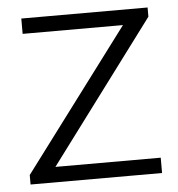

<svg xmlns="http://www.w3.org/2000/svg" viewBox="-44 -582 580 624"><g transform="rotate(-5 245.5 -270.0)"><path d="M31 -31 394 -515 409 -490H48V-540H460V-510L97 -24L82 -50H460V0H31Z"/></g></svg>

Font: Pathway Extreme 8pt Thin
Style: Regular
Weight: 100
Version: Version 1.001;gftools[0.9.26]